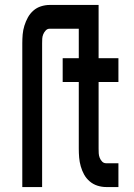

<svg xmlns="http://www.w3.org/2000/svg" viewBox="-20 -755 540 775"><path d="M70 0V-580Q70 -598 71.5 -616Q73 -634 78.5 -651.5Q84 -669 92.5 -684.5Q101 -700 114.5 -712Q128 -724 145.5 -729.5Q163 -735 180 -735H345V-639H180Q171 -639 164.5 -632Q158 -625 154.5 -616.5Q151 -608 150.5 -599Q150 -590 150 -580V0ZM409 0Q391 0 373.5 -5.5Q356 -11 342 -23Q328 -35 319.5 -50.5Q311 -66 306 -83.5Q301 -101 299.5 -119Q298 -137 298 -155V-424H233V-520H298V-735H378V-520H458V-424H378V-155Q378 -145 378.5 -136Q379 -127 382.5 -118Q386 -109 392.5 -102.5Q399 -96 409 -96H458V0Z"/></svg>

Font: Iosevka Curly
Style: Bold
Weight: 700
Monospace: yes
Designer: Belleve Invis
Foundry: Belleve Invis
Version: Version 22.1.2; ttfautohint (v1.8.4)